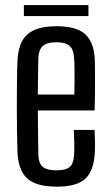

<svg xmlns="http://www.w3.org/2000/svg" viewBox="-20 -708 424 736"><path d="M198 7.5Q119 7.5 84.8 -23.5Q50.5 -54.5 47 -123.5Q46 -159.5 45.2 -204.2Q44.5 -249 44.5 -296.8Q44.5 -344.5 45 -390.5Q45.5 -436.5 47 -475.5Q50.5 -546.5 85.8 -577Q121 -607.5 197 -607.5Q273.5 -607.5 307 -576.5Q340.5 -545.5 343.5 -479Q344 -467.5 344.2 -435.2Q344.5 -403 344.2 -362.2Q344 -321.5 342.5 -284.5H125Q125 -243 125.8 -200.8Q126.5 -158.5 127 -115Q128 -81 144.5 -68Q161 -55 196.5 -55Q232 -55 247.2 -68Q262.5 -81 264 -115Q265 -130 264.8 -156Q264.5 -182 263 -210H342.5Q343.5 -193 344 -166.2Q344.5 -139.5 343.5 -123.5Q340 -53.5 307.2 -23Q274.5 7.5 198 7.5ZM125 -345.5H265Q265.5 -373.5 265.8 -402.2Q266 -431 265.5 -453.8Q265 -476.5 264 -485.5Q262 -519.5 246 -532.8Q230 -546 197 -546Q159 -546 143.5 -531Q128 -516 127 -485.5Q126.5 -451.5 125.8 -416.2Q125 -381 125 -345.5ZM71.5 -688.5H319V-646.5H71.5Z"/></svg>

Font: Big Shoulders Text Thin
Style: Regular
Weight: 400
Version: Version 2.002